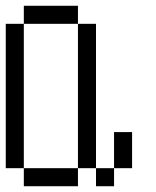

<svg xmlns="http://www.w3.org/2000/svg" viewBox="-20 -645 540 665"><path d="M250 -562.5H62.5V-625H250ZM0 -562.5H62.5V-62.5H0ZM62.5 -62.5H250V0H62.5ZM250 -562.5H312.5V-62.5H250ZM312.5 -62.5H375V0H312.5ZM375 -187.5H437.5V-62.5H375Z"/></svg>

Font: 寒蝉点阵体 16px
Style: Regular
Weight: 400
Designer: Designed by Warren2060
Foundry: ChillType
Version: Version 1.000